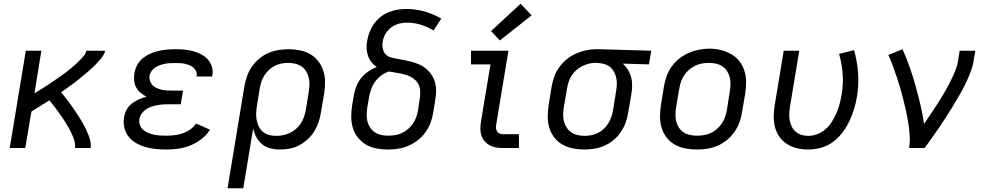

<svg xmlns="http://www.w3.org/2000/svg" viewBox="-20 -791 5290 1026"><path d="M32 0 118 -520H201L164 -292Q177 -300 189.5 -308Q202 -316 215 -324Q228 -332 240.5 -340.5Q253 -349 265.5 -357.5Q278 -366 290.5 -374.5Q303 -383 315.5 -392Q328 -401 340 -410.5Q352 -420 363.5 -429.5Q375 -439 386.5 -449.5Q398 -460 408.5 -471Q419 -482 429 -494Q439 -506 441 -520H542Q539 -505 529.5 -491.5Q520 -478 509 -465.5Q498 -453 486.5 -441.5Q475 -430 462.5 -419Q450 -408 437.5 -397.5Q425 -387 412.5 -376.5Q400 -366 387 -356Q374 -346 360.5 -336.5Q347 -327 334 -317.5Q321 -308 307 -298Q318 -285 328 -271.5Q338 -258 348.5 -244.5Q359 -231 368.5 -217Q378 -203 387.5 -189Q397 -175 406 -160.5Q415 -146 423.5 -131Q432 -116 439.5 -100.5Q447 -85 453 -69Q459 -53 463 -35.5Q467 -18 464 0H380Q383 -15 379.5 -30.5Q376 -46 370.5 -59.5Q365 -73 358.5 -86.5Q352 -100 344.5 -112.5Q337 -125 329.5 -137.5Q322 -150 313.5 -162Q305 -174 296.5 -186Q288 -198 279.5 -209.5Q271 -221 262 -232.5Q253 -244 244 -255Q220 -240 196 -225Q172 -210 148 -195L115 0Z M868 8Q839 8 811 5Q783 2 757 -5.5Q731 -13 707.5 -26.5Q684 -40 667.5 -60.5Q651 -81 644.5 -108.5Q638 -136 643 -164Q646 -185 656.5 -204.5Q667 -224 684.5 -237.5Q702 -251 722 -260Q742 -269 763 -274Q746 -283 731.5 -295Q717 -307 708 -323.5Q699 -340 697 -360Q695 -380 698 -400Q702 -422 713 -443Q724 -464 743 -479.5Q762 -495 783.5 -504.5Q805 -514 827.5 -519Q850 -524 872 -526Q894 -528 917 -528Q941 -528 964.5 -526Q988 -524 1010.5 -518Q1033 -512 1053.5 -501.5Q1074 -491 1089 -475Q1104 -459 1111.5 -436.5Q1119 -414 1115 -390Q1114 -388 1113.5 -386Q1113 -384 1113 -382H1030Q1030 -383 1030.5 -384Q1031 -385 1031 -386Q1033 -398 1028 -410Q1023 -422 1013.5 -430Q1004 -438 992.5 -442.5Q981 -447 968.5 -450Q956 -453 943 -453.5Q930 -454 917 -454Q903 -454 890 -453.5Q877 -453 863.5 -450.5Q850 -448 836.5 -443.5Q823 -439 811 -431.5Q799 -424 790.5 -412.5Q782 -401 779 -387Q777 -373 781 -360Q785 -347 793.5 -337.5Q802 -328 814.5 -322Q827 -316 840 -312.5Q853 -309 867 -308Q881 -307 895 -307H958L946 -234H882Q867 -234 851.5 -233Q836 -232 820.5 -229Q805 -226 789.5 -221Q774 -216 760.5 -207Q747 -198 737 -184Q727 -170 725 -155Q722 -139 727.5 -123.5Q733 -108 745 -97.5Q757 -87 771.5 -81Q786 -75 802 -71.5Q818 -68 834.5 -67Q851 -66 868 -66Q890 -66 911.5 -68.5Q933 -71 954.5 -78Q976 -85 995.5 -98.5Q1015 -112 1028 -131L1102 -98Q1084 -69 1056 -47.5Q1028 -26 996.5 -13.5Q965 -1 932.5 3.5Q900 8 868 8Z M1196 215 1286 -330Q1291 -357 1300 -383.5Q1309 -410 1325.5 -434Q1342 -458 1364.5 -477Q1387 -496 1413.5 -507.5Q1440 -519 1467.5 -523.5Q1495 -528 1522 -528Q1553 -528 1583 -522Q1613 -516 1638 -501.5Q1663 -487 1681 -463.5Q1699 -440 1708 -412Q1717 -384 1717 -352.5Q1717 -321 1712 -290L1695 -190Q1691 -164 1682.5 -138.5Q1674 -113 1659.5 -89.5Q1645 -66 1624.5 -47Q1604 -28 1579.5 -15Q1555 -2 1528.5 3Q1502 8 1476 8Q1449 8 1424 1.5Q1399 -5 1380.5 -20.5Q1362 -36 1350 -58Q1338 -80 1333 -105L1280 215ZM1456 -65Q1474 -65 1492.5 -68.5Q1511 -72 1528.5 -80.5Q1546 -89 1561.5 -102Q1577 -115 1587.5 -131.5Q1598 -148 1604.5 -166Q1611 -184 1614 -202L1630 -302Q1633 -321 1633.5 -340.5Q1634 -360 1629.5 -377.5Q1625 -395 1615.5 -410.5Q1606 -426 1591 -436Q1576 -446 1557.5 -450.5Q1539 -455 1520 -455Q1502 -455 1484 -451.5Q1466 -448 1449 -439.5Q1432 -431 1417.5 -417.5Q1403 -404 1392.5 -387.5Q1382 -371 1376.5 -353.5Q1371 -336 1368 -318L1353 -227Q1350 -207 1349 -187.5Q1348 -168 1351.5 -149.5Q1355 -131 1363 -114.5Q1371 -98 1385 -86.5Q1399 -75 1417.5 -70Q1436 -65 1456 -65Z M2054 8Q2023 8 1992.5 2.5Q1962 -3 1936.5 -18Q1911 -33 1892.5 -56Q1874 -79 1865.5 -107.5Q1857 -136 1857 -167.5Q1857 -199 1862 -230L1871 -283Q1875 -307 1884.5 -330.5Q1894 -354 1910 -374Q1926 -394 1948 -409Q1970 -424 1993 -433Q1977 -444 1965 -459Q1953 -474 1946.5 -493Q1940 -512 1939 -532.5Q1938 -553 1942 -573Q1946 -597 1955 -620Q1964 -643 1978.5 -663.5Q1993 -684 2013 -700Q2033 -716 2056 -725.5Q2079 -735 2103 -739Q2127 -743 2151 -743Q2202 -743 2249 -729.5Q2296 -716 2338 -692L2297 -628Q2266 -647 2230 -658.5Q2194 -670 2155 -670Q2141 -670 2126 -667.5Q2111 -665 2097 -659.5Q2083 -654 2070.5 -644.5Q2058 -635 2048.5 -623Q2039 -611 2033 -596.5Q2027 -582 2025 -568Q2022 -550 2025.5 -531.5Q2029 -513 2041 -500.5Q2053 -488 2070.5 -483.5Q2088 -479 2106 -476Q2124 -473 2142 -469.5Q2160 -466 2177 -461.5Q2194 -457 2211 -450.5Q2228 -444 2242.5 -434.5Q2257 -425 2269 -412.5Q2281 -400 2290 -385Q2299 -370 2304 -353Q2309 -336 2310 -318Q2311 -300 2309 -281Q2307 -262 2304 -244L2295 -190Q2291 -163 2281 -136Q2271 -109 2254 -85Q2237 -61 2213.5 -42.5Q2190 -24 2163.5 -12.5Q2137 -1 2109 3.5Q2081 8 2054 8ZM2054 -66Q2073 -66 2091.5 -69Q2110 -72 2127.5 -80Q2145 -88 2160.5 -101.5Q2176 -115 2187 -131Q2198 -147 2204.5 -165.5Q2211 -184 2214 -202L2222 -256Q2226 -279 2225.5 -302Q2225 -325 2214.5 -343.5Q2204 -362 2185.5 -374Q2167 -386 2146 -392Q2125 -398 2102.5 -401.5Q2080 -405 2058 -409Q2036 -402 2017 -387.5Q1998 -373 1984.5 -354.5Q1971 -336 1963.5 -314.5Q1956 -293 1952 -271L1943 -218Q1940 -199 1939.5 -179.5Q1939 -160 1943.5 -142Q1948 -124 1958 -109Q1968 -94 1983 -84Q1998 -74 2016.5 -70Q2035 -66 2054 -66Z M2667 0Q2648 0 2630 -3Q2612 -6 2596.5 -14.5Q2581 -23 2569.5 -36.5Q2558 -50 2552.5 -67Q2547 -84 2547 -102.5Q2547 -121 2550 -140L2601 -447H2497V-520H2697L2632 -128Q2630 -118 2630.5 -108Q2631 -98 2635.5 -90Q2640 -82 2648.5 -78Q2657 -74 2667 -74H2753V0ZM2651 -575 2604 -625 2762 -771 2821 -709Z M3102 8Q3071 8 3041 2Q3011 -4 2985.5 -18.5Q2960 -33 2942 -56.5Q2924 -80 2915.5 -108Q2907 -136 2907 -167.5Q2907 -199 2912 -230L2928 -330Q2933 -357 2942.5 -383Q2952 -409 2969 -432.5Q2986 -456 3009 -474.5Q3032 -493 3057.5 -504.5Q3083 -516 3110.5 -522Q3138 -528 3165 -528Q3169 -528 3173 -528Q3177 -528 3181 -528L3460 -520L3448 -447L3308 -451Q3324 -437 3335.5 -418.5Q3347 -400 3352.5 -379.5Q3358 -359 3358 -336Q3358 -313 3354 -290L3337 -190Q3333 -163 3323.5 -136.5Q3314 -110 3298 -86Q3282 -62 3259 -43Q3236 -24 3210 -12.5Q3184 -1 3156.5 3.5Q3129 8 3102 8ZM3103 -65Q3121 -65 3139.5 -68.5Q3158 -72 3175 -80.5Q3192 -89 3206.5 -102.5Q3221 -116 3231 -132.5Q3241 -149 3247 -166.5Q3253 -184 3256 -202L3272 -302Q3275 -320 3276 -338Q3277 -356 3273.5 -373Q3270 -390 3262.5 -405Q3255 -420 3242.5 -431Q3230 -442 3213.5 -447.5Q3197 -453 3179 -454L3169 -455Q3167 -455 3164.5 -455Q3162 -455 3159 -455Q3142 -455 3124 -450Q3106 -445 3089.5 -436.5Q3073 -428 3058.5 -415Q3044 -402 3034 -386Q3024 -370 3018.5 -352.5Q3013 -335 3010 -318L2993 -218Q2990 -199 2989.5 -179.5Q2989 -160 2993.5 -142.5Q2998 -125 3008 -109.5Q3018 -94 3032.5 -84Q3047 -74 3065.5 -69.5Q3084 -65 3103 -65Z M3703 8Q3672 8 3641.5 2Q3611 -4 3585.5 -18.5Q3560 -33 3542 -56.5Q3524 -80 3515.5 -108Q3507 -136 3507 -167.5Q3507 -199 3512 -230L3528 -330Q3533 -357 3542.5 -384.5Q3552 -412 3569.5 -436Q3587 -460 3610.5 -478.5Q3634 -497 3661 -508.5Q3688 -520 3715.5 -525.5Q3743 -531 3771 -531Q3803 -531 3832.5 -523.5Q3862 -516 3887.5 -501.5Q3913 -487 3931 -464Q3949 -441 3958 -412.5Q3967 -384 3967 -352.5Q3967 -321 3962 -290L3945 -190Q3941 -163 3931 -136Q3921 -109 3904 -85Q3887 -61 3863.5 -42Q3840 -23 3813 -11.5Q3786 0 3758 4Q3730 8 3703 8ZM3704 -66Q3723 -66 3741.5 -69Q3760 -72 3778 -80Q3796 -88 3811 -101.5Q3826 -115 3837 -131Q3848 -147 3854.5 -165.5Q3861 -184 3864 -202L3880 -302Q3883 -322 3883.5 -341Q3884 -360 3879.5 -378Q3875 -396 3865 -411.5Q3855 -427 3839.5 -437Q3824 -447 3805.5 -451Q3787 -455 3767 -455Q3749 -455 3730.5 -451.5Q3712 -448 3694.5 -439.5Q3677 -431 3662 -418Q3647 -405 3636 -388.5Q3625 -372 3619 -354Q3613 -336 3610 -318L3593 -218Q3590 -199 3589.5 -179.5Q3589 -160 3593.5 -142Q3598 -124 3608 -109Q3618 -94 3633 -84Q3648 -74 3666.5 -70Q3685 -66 3704 -66Z M4298 8Q4268 8 4239 1Q4210 -6 4186 -21Q4162 -36 4145.5 -59.5Q4129 -83 4121.5 -111Q4114 -139 4114.5 -169.5Q4115 -200 4120 -230L4168 -520H4251L4201 -218Q4198 -199 4197.5 -181Q4197 -163 4200.5 -145.5Q4204 -128 4212 -112.5Q4220 -97 4233.5 -86Q4247 -75 4264 -70Q4281 -65 4299 -65Q4324 -65 4348.5 -74.5Q4373 -84 4392.5 -101.5Q4412 -119 4426 -141.5Q4440 -164 4450 -187.5Q4460 -211 4466.5 -235Q4473 -259 4477 -284Q4487 -340 4483 -395Q4479 -450 4464 -503L4544 -523Q4561 -462 4565.5 -399.5Q4570 -337 4559 -272Q4553 -238 4543 -205.5Q4533 -173 4517.5 -141Q4502 -109 4480 -80.5Q4458 -52 4429 -31Q4400 -10 4365.5 -1Q4331 8 4298 8Z M4838 0Q4843 -33 4841 -66Q4839 -99 4834 -131.5Q4829 -164 4822 -195.5Q4815 -227 4807.5 -257.5Q4800 -288 4791 -319Q4782 -350 4772 -380Q4762 -410 4751 -439.5Q4740 -469 4727 -498L4738 -502L4803 -528Q4824 -481 4841 -432.5Q4858 -384 4872 -334Q4886 -284 4898 -233Q4910 -182 4918 -129Q4936 -156 4954.5 -183Q4973 -210 4990.5 -237.5Q5008 -265 5024.5 -293Q5041 -321 5055.5 -349.5Q5070 -378 5082.5 -407.5Q5095 -437 5100 -468L5108 -520H5192L5183 -468Q5178 -436 5166 -405Q5154 -374 5139.5 -344Q5125 -314 5108 -284.5Q5091 -255 5073.5 -226Q5056 -197 5037.5 -168.5Q5019 -140 5000 -111.5Q4981 -83 4961 -55.5Q4941 -28 4921 0Z"/></svg>

Font: Zed Sans Extended
Style: Italic
Weight: 400
Width: 7
Italic angle: -9°
Designer: Belleve Invis
Foundry: Belleve Invis
Version: Version 1.0.0; ttfautohint (v1.8.4)